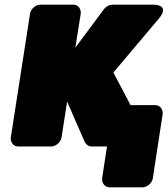

<svg xmlns="http://www.w3.org/2000/svg" viewBox="-20 -586 715 818"><path d="M266 -153 341 19C346 28 356 38 370 38H558C631 38 598 -21 598 -21L463 -277L657 -507C707 -567 636 -566 636 -566H458C447 -566 432 -559 423 -547L301 -383L324 -528C326 -544 316 -566 293 -566H151C135 -566 112 -551 108 -528L26 0C24 16 34 38 57 38H199C215 38 238 23 242 0ZM588 212C604 212 627 197 631 174L673 -100C675 -116 665 -138 642 -138H501C485 -138 461 -123 457 -100L415 174C413 190 424 212 447 212Z"/></svg>

Font: Asimov Print
Style: EIt
Weight: 500
Designer: Google
Version: Version 2.000980; 2014